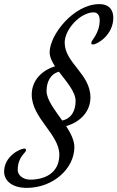

<svg xmlns="http://www.w3.org/2000/svg" viewBox="-111 -720 570 932"><path d="M328 -247C328 -362 203 -414 203 -513C203 -578 279 -660 344 -660C367 -660 373 -638 373 -623C373 -557 332 -525 332 -512C332 -509 332 -504 340 -504C361 -504 439 -550 439 -634C439 -666 424 -700 371 -700C247 -700 130 -551 130 -466C130 -444 141 -421 156 -398C93 -379 43 -330 43 -261C43 -146 177 -69 177 31C177 123 102 152 36 152C-3 152 -25 127 -25 106C-25 40 15 22 15 10C15 7 15 1 8 1C-13 1 -91 38 -91 113C-91 156 -54 192 19 192C147 192 250 98 250 -6C250 -39 232 -74 210 -108C275 -126 328 -176 328 -247ZM256 -230C256 -186 238 -145 191 -135C155 -186 115 -236 115 -278C115 -320 132 -360 175 -372C211 -324 256 -275 256 -230Z"/></svg>

Font: Mervale Script
Style: Regular
Weight: 400
Designer: Astigmatic (AOETI)
Foundry: Astigmatic (AOETI)
Version: Version 1.000